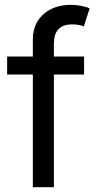

<svg xmlns="http://www.w3.org/2000/svg" viewBox="-20 -782 410 802"><path d="M117.2 -618.7V-545.9H9.8V-470.7H117.2V0H205.1V-470.7H331.1V-545.9H205.1V-599.1C205.1 -651.9 228.5 -680.2 282.7 -680.2C307.1 -680.2 320.8 -674.8 330.1 -671.9L354.5 -747.1C341.3 -752.9 314 -761.7 272.5 -761.7C192.9 -761.7 117.2 -713.4 117.2 -618.7Z"/></svg>

Font: Raveo
Style: Regular
Weight: 400
Designer: Jakub Foglar, Rasmus Andersson (Inter)
Foundry: Jakubfoglar.com
Version: Version 1.100;Glyphs 3.2.3 (3260)